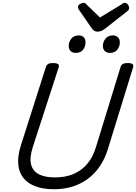

<svg xmlns="http://www.w3.org/2000/svg" viewBox="-20 -1344 980 1383"><path d="M368 19Q292 19 236.5 -1.5Q181 -22 149 -61.5Q117 -101 111.5 -160Q106 -219 130 -295L311 -863Q316 -877 327.5 -883.5Q339 -890 363 -890Q386 -890 397 -883Q408 -876 403 -860L216 -284Q191 -205 204.5 -157Q218 -109 262.5 -87.5Q307 -66 375 -66Q453 -66 511.5 -91.5Q570 -117 610 -165.5Q650 -214 671 -284L849 -863Q854 -877 865.5 -883.5Q877 -890 900 -890Q948 -890 939 -860L758 -273Q729 -178 673.5 -113Q618 -48 541 -14.5Q464 19 368 19ZM524 -963Q503 -963 489 -976Q475 -989 475 -1014Q475 -1041 493.5 -1065Q512 -1089 548 -1089Q568 -1089 582 -1076.5Q596 -1064 596 -1038Q596 -1010 579 -986.5Q562 -963 524 -963ZM770 -963Q750 -963 735.5 -976Q721 -989 721 -1014Q721 -1041 739.5 -1065Q758 -1089 794 -1089Q814 -1089 828.5 -1076.5Q843 -1064 843 -1038Q843 -1010 825.5 -986.5Q808 -963 770 -963ZM879 -1324Q891 -1324 900.5 -1312Q910 -1300 910 -1289Q910 -1279 907 -1274Q904 -1269 899 -1265L739 -1139Q724 -1127 710.5 -1121.5Q697 -1116 681 -1116Q668 -1116 657.5 -1123Q647 -1130 639 -1143L549 -1273Q544 -1281 543 -1286Q542 -1291 542 -1295Q542 -1307 557 -1315.5Q572 -1324 581 -1324Q592 -1324 596.5 -1319Q601 -1314 607 -1308L700 -1218L850 -1309Q857 -1313 863.5 -1318.5Q870 -1324 879 -1324Z"/></svg>

Font: Playwrite DK Loopet
Style: Regular
Weight: 400
Designer: Veronika Burian, José Scaglione
Foundry: TypeTogether
Version: Version 1.002